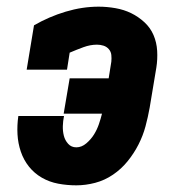

<svg xmlns="http://www.w3.org/2000/svg" viewBox="-20 -548 540 576"><path d="M209 8Q181 8 154.5 3Q128 -2 105.5 -15Q83 -28 67 -48Q51 -68 42.5 -93Q34 -118 32.5 -145Q31 -172 35 -200H172Q169 -185 168.5 -170Q168 -155 171.5 -141Q175 -127 184.5 -116.5Q194 -106 209 -106Q225 -106 239 -118Q253 -130 262 -144.5Q271 -159 276.5 -175Q282 -191 286 -207H171L189 -313H306L314 -363Q315 -373 314 -383Q313 -393 306.5 -400.5Q300 -408 290.5 -411Q281 -414 271 -414Q251 -414 230.5 -406.5Q210 -399 189 -390L181 -339H60L82 -472Q127 -498 177 -513Q227 -528 276 -528Q301 -528 326.5 -523.5Q352 -519 373.5 -508.5Q395 -498 413 -481.5Q431 -465 440.5 -443Q450 -421 451.5 -395.5Q453 -370 449 -345L429 -225Q424 -197 416.5 -169Q409 -141 395.5 -114.5Q382 -88 363 -64.5Q344 -41 319 -24Q294 -7 265.5 0.5Q237 8 209 8Z"/></svg>

Font: Iosevka Curly Slab Heavy
Style: Italic
Weight: 900
Italic angle: -9°
Monospace: yes
Designer: Belleve Invis
Foundry: Belleve Invis
Version: Version 22.1.2; ttfautohint (v1.8.4)